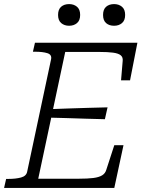

<svg xmlns="http://www.w3.org/2000/svg" viewBox="-39 -919 700 939"><path d="M565 -209 520 0H-19L-9 -44H2Q38 -44 64 -51Q90 -58 94 -80L211 -630Q215 -652 192.5 -659Q170 -666 133 -666H122L132 -710H633L597 -526H553L561 -621Q563 -639 551.5 -648.5Q540 -658 514 -661.5Q488 -665 446 -665H280L148 -45H347Q390 -45 417.5 -48.5Q445 -52 460.5 -61.5Q476 -71 481 -89L520 -209ZM200 -385Q248 -387 295.5 -388.5Q343 -390 391 -391.5Q439 -393 487 -394L474 -336Q427 -337 380 -338.5Q333 -340 286 -341.5Q239 -343 191 -344ZM299 -793Q276 -793 260.5 -806Q245 -819 245 -846Q245 -873 260 -886Q275 -899 299 -899Q322 -899 337.5 -886Q353 -873 353 -846Q353 -819 337.5 -806Q322 -793 299 -793ZM519 -793Q495 -793 480 -806Q465 -819 465 -846Q465 -873 480 -886Q495 -899 519 -899Q542 -899 557.5 -886Q573 -873 573 -846Q573 -819 557.5 -806Q542 -793 519 -793Z"/></svg>

Font: Roboto Serif ExtraLight
Style: Italic
Weight: 250
Italic angle: -10°
Designer: Greg Gazdowicz
Foundry: Commercial Type
Version: Version 1.008